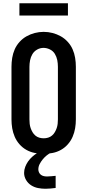

<svg xmlns="http://www.w3.org/2000/svg" viewBox="-20 -943 540 1187"><path d="M250 8Q222 8 194.5 2.5Q167 -3 143 -16.5Q119 -30 100.5 -51Q82 -72 71 -97.5Q60 -123 55.5 -150Q51 -177 51 -205V-530Q51 -558 55.5 -585.5Q60 -613 71 -638Q82 -663 101 -684Q120 -705 144 -718.5Q168 -732 195 -739Q222 -746 250 -746Q278 -746 305 -739Q332 -732 356 -718.5Q380 -705 399 -684Q418 -663 429 -638Q440 -613 444.5 -585.5Q449 -558 449 -530V-205Q449 -177 444.5 -150Q440 -123 429 -97.5Q418 -72 399.5 -51Q381 -30 357 -16.5Q333 -3 305.5 2.5Q278 8 250 8ZM250 -88Q264 -88 277.5 -92Q291 -96 301.5 -105Q312 -114 319 -126Q326 -138 330.5 -151Q335 -164 336.5 -177.5Q338 -191 338 -205V-530Q338 -551 334 -571.5Q330 -592 319 -610Q308 -628 288.5 -637.5Q269 -647 249 -647Q228 -647 209.5 -636.5Q191 -626 180.5 -608.5Q170 -591 166 -570.5Q162 -550 162 -530V-205Q162 -191 163.5 -177.5Q165 -164 169.5 -151Q174 -138 181 -126Q188 -114 198.5 -105Q209 -96 222.5 -92Q236 -88 250 -88ZM261 224Q238 224 215 219.5Q192 215 172.5 202.5Q153 190 141 169.5Q129 149 129 126Q129 107 136 88.5Q143 70 154 54.5Q165 39 179.5 26Q194 13 210 3L214 0H297Q282 7 268.5 18Q255 29 244 42.5Q233 56 225 71.5Q217 87 217 105Q217 114 221.5 123.5Q226 133 234 138.5Q242 144 251.5 146Q261 148 271 148Q284 148 297.5 146.5Q311 145 324 144V219Q308 221 292 222.5Q276 224 261 224ZM100 -847V-923H400V-847Z"/></svg>

Font: Iosevka SS08 Regular
Style: Bold
Weight: 700
Monospace: yes
Designer: Belleve Invis
Foundry: Belleve Invis
Version: Version 16.3.4; ttfautohint (v1.8.4)